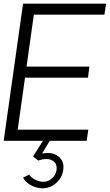

<svg xmlns="http://www.w3.org/2000/svg" viewBox="-25 -770 600 1050"><path d="M545.9 -689.9H160.2L120.1 -405.8H463.9L456.1 -345.2H111.8L71.8 -61H458L449.2 0H247.1L205.1 69.8Q260.3 58.6 294.2 85.2Q328.1 111.8 320.8 160.2Q314.9 202.1 282 231Q249 259.8 207 259.8Q174.8 259.8 143.8 242.9Q112.8 226.1 101.1 201.2L134.8 185.1Q144.5 201.2 167.2 212.6Q189.9 224.1 211.9 224.1Q238.8 224.1 259.3 205.6Q279.8 187 284.2 160.2Q289.1 122.1 260 106.9Q231 91.8 184.1 107.9L155.8 85.9L210 0H-4.9L101.1 -750H555.2Z"/></svg>

Font: Oakes Grotesk
Style: Light Italic
Weight: 300
Designer: Samuel Oakes
Foundry: Samuel Oakes
Version: Version 1.0 | wf-rip DC20170320